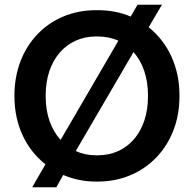

<svg xmlns="http://www.w3.org/2000/svg" viewBox="-20 -755 819 811"><path d="M116 36H218L247 -16C289 2 336 12 385 12H393C593 12 738 -141 738 -346V-354C738 -474 689 -575 608 -640L664 -735H561L532 -685C490 -703 443 -712 393 -712H385C184 -712 41 -559 41 -353V-347C41 -227 90 -125 172 -61ZM173 -346V-354C173 -500 259 -601 386 -601H392C424 -601 454 -595 480 -583L236 -164C196 -208 173 -271 173 -346ZM544 -535C583 -491 605 -428 605 -354V-346C605 -200 520 -99 393 -99H387C355 -99 326 -105 300 -117Z"/></svg>

Font: Fixel Display SemiBold
Style: Regular
Weight: 600
Designer: AlfaBravo + MacPaw
Foundry: Kyrylo Tkachov, Marchela Mozhyna, Serhii Makarenko, Maria Weinstein, Zakhar Kryvoshyya
Version: Version 1.211